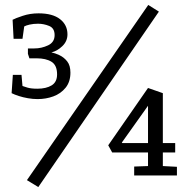

<svg xmlns="http://www.w3.org/2000/svg" viewBox="-20 -710 756 777"><path d="M132 -309Q113 -309 93 -312.5Q73 -316 56 -321.5Q39 -327 27 -333L32 -407H67L71 -362Q76 -360 91 -355.5Q106 -351 131 -351Q167 -351 189 -364.5Q211 -378 211 -409Q211 -446 188.5 -460Q166 -474 128 -474H99L93 -492V-514H119Q148 -514 174.5 -526.5Q201 -539 201 -568Q201 -596 179 -605Q157 -614 134 -614Q115 -614 100 -610.5Q85 -607 78 -603L71 -553H35L31 -630Q42 -636 72 -646Q102 -656 136 -656Q193 -656 223 -632.5Q253 -609 253 -571Q253 -543 232 -523Q211 -503 188 -498Q203 -495 221 -486.5Q239 -478 252 -461.5Q265 -445 265 -416Q265 -379 245.5 -355Q226 -331 196 -320Q166 -309 132 -309ZM135 47 89 19 580 -690 623 -663ZM523 0V-36L579 -38V-93H434L418 -122L579 -354L639 -333V-131H689V-93H639V-38L696 -35V0ZM475 -131H579V-282L473 -133Z"/></svg>

Font: Faustina Light
Style: Regular
Weight: 300
Designer: Alfonso Garcia
Foundry: http://www.omnibus-type.com
Version: Version 1.200